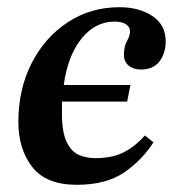

<svg xmlns="http://www.w3.org/2000/svg" viewBox="-20 -500 485 533"><path d="M193 13Q108 13 69.5 -36.5Q31 -86 31 -161Q31 -253 68 -325Q105 -397 168.5 -438.5Q232 -480 312 -480Q366 -480 403 -455.5Q440 -431 440 -385Q440 -353 423 -330Q406 -307 371 -307Q350 -307 337 -318Q324 -329 324 -348Q324 -371 332.5 -386Q341 -401 341 -414Q341 -424 330.5 -432Q320 -440 298 -440Q244 -440 206 -392.5Q168 -345 157 -264H342L333 -218H152Q152 -213 152 -207V-185Q152 -133 165 -106Q178 -79 199 -70Q220 -61 244 -61Q293 -61 325 -78Q357 -95 382 -124L406 -105Q375 -56 325 -21.5Q275 13 193 13Z"/></svg>

Font: STIX Two Text SemiBold
Style: Italic
Weight: 600
Italic angle: -12°
Designer: Ross Mills, John Hudson & Paul Hanslow, Tiro Typeworks Ltd; with prior portions MicroPress Inc. and Coen Hoffman, Elsevi
Foundry: Tiro Typeworks Ltd
Version: Version 2.13 b171